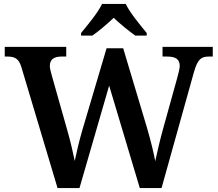

<svg xmlns="http://www.w3.org/2000/svg" viewBox="-20 -951 1100 971"><path d="M390 -784V-771H447C479 -793 525 -832 555 -861C585 -832 633 -793 664 -771H722V-784C691 -822 637 -886 616 -931H496C475 -886 421 -822 390 -784ZM88 -612 271 0H382L532 -518L687 0H797L961 -587C980 -653 998 -665 1037 -665H1056V-714H802V-665H825C869 -665 889 -651 889 -617C889 -604 881 -575 876 -556L806 -304C789 -243 775 -182 765 -136C757 -180 742 -241 723 -306L603 -707H519L397 -295C380 -237 368 -184 358 -137C349 -182 336 -237 321 -290L242 -569C237 -587 232 -606 232 -617C232 -650 252 -665 292 -665H315V-714H4V-665H17C56 -665 75 -654 88 -612Z"/></svg>

Font: Noto Serif Lao SemiBold
Style: Regular
Weight: 600
Designer: Monotype Design Team
Foundry: Monotype Imaging Inc.
Version: Version 2.003